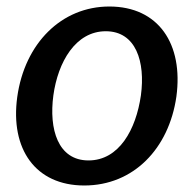

<svg xmlns="http://www.w3.org/2000/svg" viewBox="-20 -560 597 590"><path d="M239 10C390 10 499 -103 522 -263C544 -425 467 -540 316 -540C169 -540 56 -427 33 -262C11 -102 89 10 239 10ZM252 -67C158 -67 130 -163 144 -267C158 -369 212 -464 305 -464C398 -464 427 -370 413 -267C398 -162 346 -67 252 -67Z"/></svg>

Font: Cheyenne Sans Medium
Style: Italic
Weight: 500
Italic angle: -8.13011°
Designer: The Public Sans project authors (U.S. Web Design System), Libre Franklin designed by Pablo Impallari and Rodrigo Fuenzal
Foundry: The Cheyenne Sans Project Authors
Version: Version 2.007